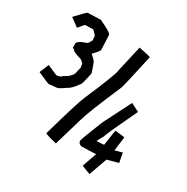

<svg xmlns="http://www.w3.org/2000/svg" viewBox="-201 -1054 1237 1268"><g transform="rotate(30 417.0 -420.0)"><path d="M207 -879.9Q303.7 -835 303.7 -820.3L308.6 -710Q308.6 -698.7 266.6 -655.3Q307.1 -621.1 307.1 -609.9Q327.6 -557.6 330.1 -544.9V-538.6Q311 -443.4 302.2 -443.4Q264.6 -390.1 241.2 -381.3Q192.4 -345.7 177.7 -345.7L120.6 -340.3Q114.3 -340.3 29.3 -378.4V-379.9L58.1 -449.2L134.3 -416Q162.6 -416 178.2 -434.1Q212.4 -452.1 224.1 -468.3Q239.7 -484.4 239.7 -498L249.5 -538.6Q246.1 -570.3 242.7 -571.3Q222.7 -590.3 216.3 -590.3Q153.8 -607.9 153.8 -620.1Q138.7 -626 138.7 -631.8V-662.6Q148.4 -683.6 194.8 -698.2Q194.8 -700.2 207.5 -703.1Q212.4 -705.6 228 -734.9L225.6 -768.1Q203.6 -795.9 192.9 -799.8L134.8 -798.3Q131.3 -798.3 97.2 -755.9H95.7L34.2 -801.3V-802.7Q101.6 -876.5 109.4 -876.5ZM522.5 -848.6Q610.4 -831.1 610.4 -827.1Q559.1 -590.8 547.4 -557.6Q439.9 -310.1 420.4 -237.3L357.9 -24.4Q270 -45.4 270 -51.8Q348.1 -327.6 369.6 -376Q475.1 -620.1 475.1 -649.4L520.5 -848.6ZM661.6 -507.3 723.6 -475.6Q610.4 -237.3 610.4 -225.1L582 -172.4L632.3 -174.8L638.7 -176.3Q654.3 -288.6 656.7 -293.9Q729.5 -287.1 729.5 -283.7L715.8 -177.7L771 -193.4L784.7 -121.6L700.7 -98.6L651.4 40Q588.4 17.1 585.4 13.2L623.5 -95.7H622.6Q561.5 -91.8 511.7 -91.8Q487.8 -100.6 487.8 -118.7V-122.6Q487.8 -130.4 553.7 -296.4L660.6 -507.3Z"/></g></svg>

Font: ww_drahtTSB
Style: Regular
Weight: 400
Designer: Dr. Wolfgang Wiebecke
Version: Version 1.06 May 21, 2010, initial release